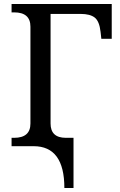

<svg xmlns="http://www.w3.org/2000/svg" viewBox="-20 -734 601 964"><path d="M38.1 0V-42H50.8Q132.8 -42 132.8 -113.8V-600.1Q132.8 -671.9 50.8 -671.9H38.1V-713.9H541V-539.1H488.8L484.9 -574.2Q479 -627.4 455.6 -645.8Q432.1 -664.1 384.8 -664.1H233.9V-113.8Q233.9 -42 311 -42H349.1V210H303.2Q303.2 0 148.9 0Z"/></svg>

Font: Noto Serif
Style: Regular
Weight: 400
Designer: Monotype Design team
Foundry: Monotype Imaging Inc.
Version: Version 1.02